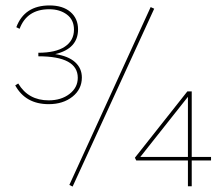

<svg xmlns="http://www.w3.org/2000/svg" viewBox="-20 -685 817 706"><path d="M281 -400Q281 -357 246.5 -329.5Q212 -302 159 -302Q74 -302 36 -371L47 -378Q84 -316 159 -316Q205 -316 235.5 -339.5Q266 -363 266 -399Q266 -478 121 -478V-491Q185 -491 218.5 -513.5Q252 -536 252 -576Q252 -612 226 -631.5Q200 -651 161 -651Q79 -651 52 -579L40 -585Q70 -665 162 -665Q211 -665 239 -641Q267 -617 267 -577Q267 -506 183 -486Q231 -479 256 -456.5Q281 -434 281 -400ZM534 -659 547 -653 247 1 235 -5ZM756 -108V-95H685V0H671V-95H481L476 -105L669 -349H685V-108ZM496 -108H671V-329Z"/></svg>

Font: EauTestInfant Thin
Style: Italic
Weight: 250
Italic angle: -12°
Designer: Christian Thalmann (Catharsis Fonts)
Version: Version 0.001;PS 000.001;hotconv 1.0.88;makeotf.lib2.5.64775